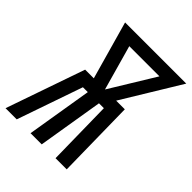

<svg xmlns="http://www.w3.org/2000/svg" viewBox="-231 -853 972 972"><g transform="rotate(45 254.5 -367.5)"><path d="M-25 0 122 -423H184L96 -735H534L344 -423H406L413 0H333L327 -352H292L234 0H154L212 -352H177L55 0ZM264 -423 412 -665H196Z"/></g></svg>

Font: Iosevka Medium Oblique
Style: Regular
Weight: 500
Italic angle: -9°
Monospace: yes
Designer: Belleve Invis
Foundry: Belleve Invis
Version: Version 32.5.0; ttfautohint (v1.8.4)